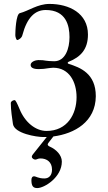

<svg xmlns="http://www.w3.org/2000/svg" viewBox="-20 -684 550 978"><path d="M252 11C359 -3 467 -63 468 -194C468 -310 389 -340 329 -359C323 -361 324 -367 329 -369C392 -394 428 -434 428 -508C428 -617 332 -664 232 -664C171 -664 125 -628 81 -617C61 -612 58 -522 58 -505C58 -496 63 -480 68 -480C73 -480 91 -490 94 -505C118 -596 159 -633 213 -633C317 -633 334 -553 334 -495C334 -437 313 -372 256 -372C234 -372 224 -374 213 -375C204 -377 194 -378 175 -378C162 -378 136 -370 136 -353C136 -334 163 -332 177 -332C197 -332 211 -334 222 -336C233 -337 242 -339 251 -339C333 -339 370 -266 370 -189C370 -103 323 -17 217 -17C162 -17 107 -60 79 -130C67 -159 59 -174 55 -174C45 -174 35 -167 35 -159C35 -123 42 -80 46 -52C54 -4 165 14 201 14H218L147 103C144 107 142 111 142 114C142 123 153 129 160 129C167 129 173 123 186 123C218 123 245 141 245 180C245 206 232 225 206 225C175 225 163 214 153 214C145 214 140 221 140 233C140 264 149 274 170 274C206 274 295 219 295 139C295 106 266 77 234 63C227 60 223 56 223 52C223 49 225 46 228 42Z"/></svg>

Font: EB Garamond
Style: Regular
Weight: 400
Designer: Georg Duffner and Octavio Pardo
Foundry: Georg Duffner
Version: Version 1.000;PS 001.000;hotconv 1.0.88;makeotf.lib2.5.64775